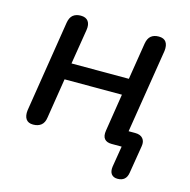

<svg xmlns="http://www.w3.org/2000/svg" viewBox="-96 -588 809 818"><g transform="rotate(15 309.0 -178.5)"><path d="M492 137Q474 137 465 125.5Q456 114 459 92L479 -30L487 0H430Q408 0 398 -12Q388 -24 392 -49L418 -214H165L137 -38Q134 -15 120.5 -4Q107 7 85 7Q63 7 53.5 -7Q44 -21 47 -46L111 -449Q115 -473 128 -483.5Q141 -494 162 -494Q185 -494 195 -480Q205 -466 201 -441L176 -287H429L455 -449Q459 -473 472 -483.5Q485 -494 506 -494Q529 -494 538.5 -480Q548 -466 545 -441L481 -41L473 -71H515Q538 -71 549 -58Q560 -45 556 -23L536 99Q533 118 522 127.5Q511 137 492 137Z"/></g></svg>

Font: Nunito Medium
Style: Italic
Weight: 500
Designer: Vernon Adams
Foundry: Vernon Adams
Version: Version 3.601